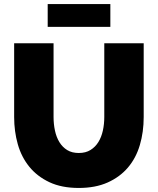

<svg xmlns="http://www.w3.org/2000/svg" viewBox="-20 -924 781 950"><path d="M370 -167Q404 -167 428 -182Q452 -197 467 -221.5Q482 -246 489 -278Q496 -310 496 -345V-710H691V-345Q691 -271 672 -206.5Q653 -142 613 -95Q573 -48 512.5 -21Q452 6 370 6Q285 6 224.5 -22.5Q164 -51 125 -99Q86 -147 68 -210.5Q50 -274 50 -345V-710H245V-345Q245 -310 252 -277.5Q259 -245 274 -220.5Q289 -196 312.5 -181.5Q336 -167 370 -167ZM216 -791V-904H526V-791Z"/></svg>

Font: Raleway
Style: Heavy
Weight: 900
Designer: Matt McInerney, Pablo Impallari, Rodrigo Fuenzalida
Foundry: Matt McInerney, Pablo Impallari, Rodrigo Fuenzalida
Version: Version 2.001; ttfautohint (v0.8) -G 200 -r 50